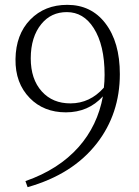

<svg xmlns="http://www.w3.org/2000/svg" viewBox="-20 -757 573 793"><path d="M94 16C218 -19 313 -79 380 -165C443 -246 475 -342 475 -451C475 -539 455 -609 415 -661C376 -712 323 -737 258 -737C196 -737 145 -717 105 -676C65 -635 45 -580 44 -513C43 -446 63 -393 103 -352C141 -313 191 -293 252 -293C314 -293 365 -315 405 -359C390 -278 357 -209 305 -150C250 -88 177 -41 85 -9ZM271 -330C222 -330 183 -346 153 -379C122 -413 107 -459 107 -516C107 -575 122 -623 151 -658C178 -691 213 -707 256 -707C302 -707 339 -685 367 -641C397 -594 412 -530 412 -448C412 -430 411 -412 409 -395C371 -352 325 -330 271 -330Z"/></svg>

Font: AllPunType ExtraLight
Style: Regular
Weight: 280
Version: 1.0